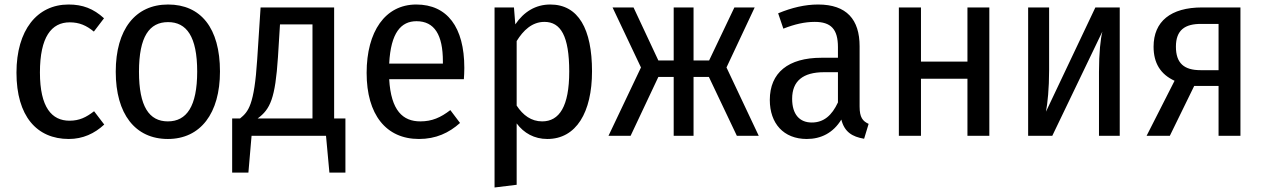

<svg xmlns="http://www.w3.org/2000/svg" viewBox="-20 -602 5605 851"><path d="M284 -582C144 -582 53 -468 53 -280C53 -87 143 14 285 14C347 14 399 -10 442 -50L397 -109C362 -82 332 -67 288 -67C210 -67 157 -125 157 -281C157 -438 208 -503 289 -503C332 -503 363 -489 396 -462L441 -521C394 -564 346 -582 284 -582Z M725 -582C580 -582 493 -472 493 -284C493 -97 579 14 724 14C869 14 955 -100 955 -285C955 -478 870 -582 725 -582ZM725 -504C807 -504 854 -440 854 -285C854 -130 807 -64 724 -64C641 -64 596 -130 596 -284C596 -440 642 -504 725 -504Z M1461 -77V-569H1135L1120 -339C1107 -136 1081 -107 1044 -77H1009V163H1081L1095 0H1425L1440 163H1511V-77ZM1365 -77H1122C1178 -118 1200 -166 1212 -349L1221 -494H1365Z M2038 -301C2038 -482 1962 -582 1825 -582C1687 -582 1605 -462 1605 -279C1605 -94 1691 14 1837 14C1912 14 1970 -13 2019 -57L1976 -114C1933 -81 1895 -64 1843 -64C1766 -64 1713 -111 1705 -251H2036C2037 -265 2038 -283 2038 -301ZM1943 -320H1705C1712 -458 1758 -508 1826 -508C1906 -508 1943 -447 1943 -330Z M2419 -582C2354 -582 2302 -550 2264 -494L2258 -569H2172V229L2270 217V-55C2302 -12 2348 14 2406 14C2534 14 2604 -104 2604 -286C2604 -473 2544 -582 2419 -582ZM2383 -64C2335 -64 2298 -91 2270 -134V-420C2299 -467 2338 -505 2393 -505C2465 -505 2503 -443 2503 -285C2503 -130 2459 -64 2383 -64Z M3325 -569H3235L3123 -334H3054V-569H2966V-334H2898L2788 -569H2695L2821 -303L2677 0H2775L2898 -261H2966V0H3054V-261H3122L3246 0H3343L3200 -303Z M3790 -130V-397C3790 -515 3733 -582 3606 -582C3548 -582 3489 -568 3429 -543L3452 -475C3503 -495 3547 -505 3591 -505C3663 -505 3694 -473 3694 -393V-346H3621C3474 -346 3392 -280 3392 -159C3392 -55 3453 14 3556 14C3619 14 3673 -13 3709 -72C3723 -17 3757 4 3810 13L3830 -53C3804 -65 3790 -81 3790 -130ZM3578 -59C3524 -59 3491 -95 3491 -164C3491 -243 3539 -282 3633 -282H3694V-148C3667 -90 3631 -59 3578 -59Z M4268 0H4365V-569H4268V-329H4062V-569H3964V0H4062V-253H4268Z M4943 -569H4835L4616 -107C4623 -144 4630 -208 4630 -292V-569H4537V0H4644L4866 -462C4858 -430 4851 -368 4851 -283V0H4943Z M5308 -569C5169 -569 5093 -507 5093 -395C5093 -323 5123 -273 5186 -244L5062 0H5165L5273 -221H5381V0H5478V-569ZM5301 -291C5228 -291 5192 -322 5192 -395C5192 -468 5231 -497 5306 -496H5381V-291Z"/></svg>

Font: Glow Sans SC Condensed Medium
Style: Regular
Weight: 600
Width: 3
Designer: Ryoko NISHIZUKA (kana, bopomofo & ideographs); Paul D. Hunt (Latin, Greek & Cyrillic); Sandoll Communications, Soo-young
Version: Version 0.93